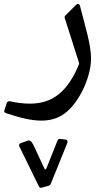

<svg xmlns="http://www.w3.org/2000/svg" viewBox="-62 -377 533 939"><path d="M237.3 189C317.4 144 383.3 5.9 383.3 -91.3C383.3 -159.2 353.5 -251.9 329.1 -348.6C327.1 -356.9 317.9 -361.3 309.6 -353L258.8 -302.2C255.8 -299.3 253.9 -295.9 253.9 -291.5L324.2 -70.3C325.2 -66.9 325.2 -65.9 324.2 -62.5C269 70.8 196.3 129.9 83.5 129.9C53.7 129.9 21.5 126 -13.7 118.2C-21 116.7 -27.3 121.1 -29.8 128.9L-41.5 166C-42 170.9 -37.6 174.8 -31.3 176.8C35.6 199.2 91.3 212.9 140.1 212.9C175.8 212.9 207.5 205.6 237.3 189ZM139.1 541.5 175.3 531.7C180.6 529.8 184.1 526.9 186.5 521.5L266.6 323.7C267.6 321.3 268 318.8 268 316.4C268 311 265.1 306.1 259.7 305.7L230.4 302.2C226.1 302.2 222.1 303.7 219.2 310.5L165 446.3C163.1 449.7 161.6 451.7 159.6 451.7C158.2 451.7 156.7 450.2 154.8 446.8L109.4 348.6C96.7 321.3 89.8 308.6 76.6 310L39 323.2C34.2 325.7 31.2 329.1 31.2 333.5C31.2 335.9 32.2 338.4 33.7 341.3L127.4 533.2C129.9 538.6 133.3 541.5 138.2 541.5Z"/></svg>

Font: Pfont
Style: Regular
Weight: 400
Designer: Damoon Khanjanzadeh
Foundry: pfont
Version: Version 1.000;PS 000.300;hotconv 1.0.88;makeotf.lib2.5.64775